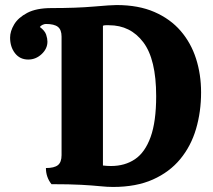

<svg xmlns="http://www.w3.org/2000/svg" viewBox="-20 -730 844 761"><path d="M428 11Q405 11 376 8Q347 5 302 2.5Q257 0 184 0Q162 -28 162 -64Q195 -64 209.5 -75.5Q224 -87 224 -115V-585Q224 -612 209.5 -623.5Q195 -635 162 -635Q156 -635 148.5 -631.5Q141 -628 138 -623Q158 -608 163 -592.5Q168 -577 168 -565Q168 -537 145 -515.5Q122 -494 92 -494Q59 -494 39.5 -519Q20 -544 20 -581Q20 -606 36 -633Q52 -660 88 -679Q124 -698 184 -698Q283 -698 351.5 -704Q420 -710 442 -710Q529 -710 592 -682.5Q655 -655 696 -607.5Q737 -560 757 -497.5Q777 -435 777 -364Q777 -287 757 -219Q737 -151 694.5 -99.5Q652 -48 586 -18.5Q520 11 428 11ZM420 -72Q475 -72 515 -99Q555 -126 577 -187Q599 -248 599 -349Q599 -495 548 -562.5Q497 -630 412 -630Q405 -630 399 -630Q393 -630 388 -628V-74Q396 -73 404.5 -72.5Q413 -72 420 -72Z"/></svg>

Font: Calistoga
Style: Regular
Weight: 400
Designer: Yvonne Schuttler, Eben Sorkin
Foundry: www.sorkintype.com
Version: Version 1.010; ttfautohint (v1.8.4.7-5d5b)